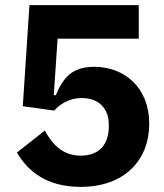

<svg xmlns="http://www.w3.org/2000/svg" viewBox="-20 -718 640 750"><path d="M522 -698H95L69 -303L192 -286C210 -307 246 -335 300 -335C365 -335 405 -295 405 -231V-223C405 -155 368 -110 296 -110C224 -110 185 -154 155 -208L46 -122C88 -51 160 12 295 12C467 12 563 -93 563 -235C563 -375 467 -457 348 -457C259 -457 226 -412 198 -346H190L205 -567H522Z"/></svg>

Font: IBM Plex Sans Thai Looped
Style: Bold
Weight: 700
Designer: Mike Abbink, Paul van der Laan, Pieter van Rosmalen, Ben Mitchell, Mark Frömberg
Foundry: Bold Monday
Version: Version 1.1